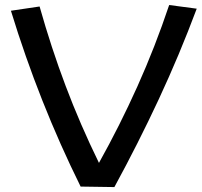

<svg xmlns="http://www.w3.org/2000/svg" viewBox="-20 -738 811 772"><path d="M660.2 -717.8 771 -703.1Q702.1 -518.6 618.7 -339.6Q535.2 -160.6 439.9 14.2L304.2 12.2Q136.7 -326.2 23.9 -694.8L139.2 -711.9Q186 -545.9 243.7 -393.1Q301.8 -238.8 377.9 -83Q460.9 -231.4 532.5 -390.6Q604 -549.8 660.2 -717.8Z"/></svg>

Font: Preahvihear
Style: Regular
Weight: 400
Designer: Danh Hong
Version: Version 8.002; ttfautohint (v1.8.3)